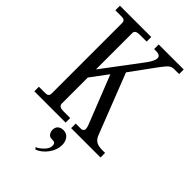

<svg xmlns="http://www.w3.org/2000/svg" viewBox="-281 -801 1129 1129"><g transform="rotate(45 283.0 -237.0)"><path d="M243.2 85Q243.2 63 255.9 51.8Q269 40 290 40Q317.9 40 332 59.1Q347.2 79.6 347.2 106Q347.2 148.4 319.8 186Q293 222.7 254.9 237.8L245.1 227.1Q269.5 215.8 290 193.8Q310.1 172.4 310.1 151.9Q310.1 134.8 301.8 129.9Q296.4 126 277.8 126Q260.7 126 252 112.8Q243.2 99.6 243.2 85ZM7.8 0V-38.1H62Q88.9 -38.1 88.9 -62V-649.9Q88.9 -673.8 62 -673.8H7.8V-711.9H268.1V-673.8H211.9Q172.9 -673.8 172.9 -650.9V-347.2L353 -586.9Q382.8 -627.4 382.8 -649.4Q382.8 -673.8 345.2 -673.8H330.1V-711.9H538.1V-673.8H498Q478 -673.8 464.4 -663.3Q450.7 -652.8 420.9 -611.8L310.1 -460L459 -79.1Q468.3 -58.1 485.6 -48.1Q502.9 -38.1 534.2 -38.1H558.1V0H314V-38.1H359.9Q367.2 -38.1 373 -43.7Q378.9 -49.3 378.9 -56.2Q378.9 -66.4 374 -81.1L252.9 -387.2L172.9 -279.8V-63Q172.9 -38.1 211.9 -38.1H268.1V0Z"/></g></svg>

Font: New Heterodox Mono
Style: Book
Weight: 400
Designer: Hao Chi Kiang <hello@hckiang.com>, Alexey Kryukov <alexios@thessalonica.org.ru>
Version: Version 0.0.3